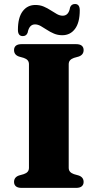

<svg xmlns="http://www.w3.org/2000/svg" viewBox="-20 -915 476 935"><path d="M314.6 -98Q314.6 -86.1 321.1 -78.7Q327.6 -71.3 339.9 -67L363.5 -60.3Q387.2 -51.9 387.2 -28.8Q387.2 -15.7 378.2 -7.8Q369.3 0 350.3 0H85.3Q66.4 0 57.4 -7.8Q48.4 -15.7 48.4 -28.8Q48.4 -51.9 72.1 -60.3L95.7 -67Q108.4 -71.3 114.7 -78.7Q121 -86.1 121 -98V-602Q121 -613.9 114.7 -621.3Q108.4 -628.7 95.7 -633L72.1 -639.7Q48.4 -648.1 48.4 -671.2Q48.4 -684.8 57.4 -692.4Q66.4 -700 85.3 -700H350.3Q369.3 -700 378.2 -692.4Q387.2 -684.8 387.2 -671.2Q387.2 -648.1 363.5 -639.7L339.9 -633Q327.6 -628.7 321.1 -621.3Q314.6 -613.9 314.6 -602ZM283.3 -743.5Q261.3 -743.5 242.7 -751.4Q224.1 -759.3 208.3 -769.9Q192.5 -780.4 178.3 -788.3Q164.1 -796.2 150.5 -796.2Q122.2 -796.2 114.6 -755.9Q108.6 -739.2 90.9 -739.2Q67.3 -739.2 67.3 -769.9Q67.3 -829.3 90.3 -860Q113.4 -890.8 152.4 -890.8Q174.8 -890.8 193.2 -882.9Q211.6 -875 227.3 -864.6Q243.1 -854.3 257.3 -846.4Q271.6 -838.5 285.3 -838.5Q314.8 -838.5 321.2 -878.7Q327.2 -895.5 345.3 -895.5Q368.4 -895.5 368.4 -864.7Q368.4 -805.3 345.3 -774.4Q322.3 -743.5 283.3 -743.5Z"/></svg>

Font: Fraunces
Style: Regular
Weight: 900
Version: Version 1.000;[b76b70a41]